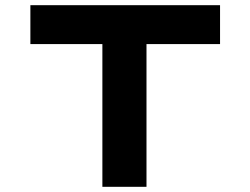

<svg xmlns="http://www.w3.org/2000/svg" viewBox="-20 -720 965 740"><path d="M374.6 0V-550.1H97.1V-700H828.1V-550.1H544.6V0Z"/></svg>

Font: Lexend Zetta
Style: Regular
Weight: 400
Designer: Bonnie Shaver-Troup, Thomas Jockin
Foundry: Lexend
Version: Version 1.007